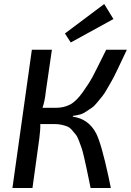

<svg xmlns="http://www.w3.org/2000/svg" viewBox="-20 -938 653 958"><path d="M333 -726 304 -771 500 -918 546 -843ZM344 -360 343 -356Q422 -345 460 -272Q486 -220 521 -58Q531 -12 533 0H432Q428 -17 422 -49Q414 -88 410 -106.5Q406 -125 399 -155.5Q392 -186 387 -200Q382 -214 374 -235.5Q366 -257 358 -266.5Q350 -276 339 -289Q328 -302 315.5 -307Q303 -312 287 -315.5Q271 -319 252 -319H181Q182 -292 176 -246L142 0H42L139 -690H239L208 -477Q204 -435 192 -400H258Q298 -400 329 -416Q360 -432 392.5 -477.5Q425 -523 442 -555Q459 -587 499 -668Q506 -682 510 -690H613Q593 -648 586.5 -634Q580 -620 563 -584.5Q546 -549 538.5 -536.5Q531 -524 515.5 -496.5Q500 -469 491 -458.5Q482 -448 466.5 -428.5Q451 -409 439 -401Q427 -393 411 -382Q395 -371 378.5 -366.5Q362 -362 344 -360Z"/></svg>

Font: Exo 2.0 Medium
Style: Italic
Weight: 500
Italic angle: -8°
Designer: Natanael Gama
Version: Version 1.001;PS 001.001;hotconv 1.0.70;makeotf.lib2.5.58329